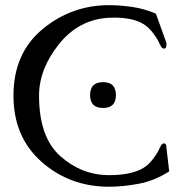

<svg xmlns="http://www.w3.org/2000/svg" viewBox="-20 -706 707 744"><path d="M402.8 -686Q444.8 -686 491.7 -679.2Q538.6 -672.4 584 -653.3L625.5 -538.1L624 -526.4Q623 -517.6 616.2 -517.6Q614.7 -517.6 613.3 -518.1Q606.9 -518.6 601.1 -531.2Q570.3 -597.2 524.4 -619.1Q484.9 -637.7 422.9 -637.7Q413.1 -637.7 402.8 -637.2Q285.6 -631.3 208.5 -534.9Q131.3 -438.5 131.3 -335.4Q131.3 -173.8 214.1 -100.6Q296.9 -27.3 402.8 -27.3Q478.5 -27.3 524.4 -49.1Q570.3 -70.8 601.1 -136.7Q606.4 -148.9 613.3 -150.4H614.3Q623 -150.4 624 -141.6L635.7 -42Q580.1 -5.9 518.6 5.9Q457 17.6 402.8 17.6Q250.5 17.6 141.4 -78.6Q32.2 -174.8 32.2 -335.4Q32.2 -499.5 144.5 -592.8Q256.8 -686 402.8 -686ZM379.4 -387.7Q429.2 -387.7 429.2 -337.4Q429.2 -287.6 379.4 -287.6Q329.1 -287.6 329.1 -337.4Q329.1 -387.7 379.4 -387.7Z"/></svg>

Font: Caudex
Style: Regular
Weight: 400
Version: Version 1.01